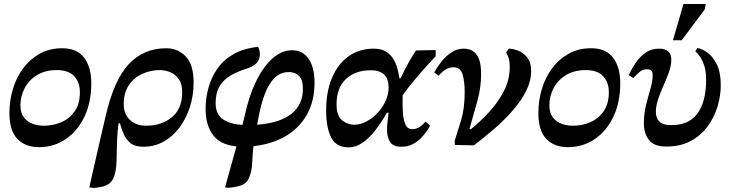

<svg xmlns="http://www.w3.org/2000/svg" viewBox="-20 -722 3653 959"><path d="M174 13Q106 13 66.5 -28.5Q27 -70 27 -157Q27 -218 44 -276Q61 -334 95 -380Q129 -426 178 -453.5Q227 -481 290 -481Q365 -481 400.5 -433.5Q436 -386 436 -306Q436 -211 402 -139.5Q368 -68 309 -27.5Q250 13 174 13ZM199 -94Q245 -94 286 -111.5Q327 -129 353 -166Q379 -203 379 -262Q379 -311 350.5 -341.5Q322 -372 264 -372Q206 -372 165 -347Q124 -322 103 -281.5Q82 -241 82 -196Q82 -158 99.5 -135.5Q117 -113 143.5 -103.5Q170 -94 199 -94Z M448 217 426 214Q448 114 469 24.5Q490 -65 506 -135Q548 -321 622.5 -401Q697 -481 811 -481Q867 -481 907 -441Q947 -401 947 -309Q947 -245 928.5 -187.5Q910 -130 876.5 -85Q843 -40 797 -14.5Q751 11 695 11Q654 11 631.5 -7.5Q609 -26 597.5 -53.5Q586 -81 579 -106H572Q566 -60 565 -24.5Q564 11 563 40Q563 75 561 103.5Q559 132 550 159Q541 184 524.5 195.5Q508 207 488 211Q468 215 448 217ZM709 -94Q787 -94 838.5 -136.5Q890 -179 890 -262Q890 -302 873.5 -326Q857 -350 831 -361Q805 -372 778 -372Q733 -372 691.5 -353.5Q650 -335 624 -297Q598 -259 598 -202Q598 -152 629 -123Q660 -94 709 -94Z M1121 216 1104 214 1161 9Q1081 2 1044 -47.5Q1007 -97 1007 -178Q1007 -230 1020.5 -281Q1034 -332 1064 -376.5Q1094 -421 1144.5 -450.5Q1195 -480 1269 -488Q1273 -480 1275.5 -470.5Q1278 -461 1278 -451Q1278 -428 1264.5 -410.5Q1251 -393 1220 -382Q1171 -367 1134.5 -346.5Q1098 -326 1077.5 -292.5Q1057 -259 1057 -208Q1057 -149 1095.5 -125Q1134 -101 1191 -98L1203 -147Q1223 -241 1258.5 -314.5Q1294 -388 1340.5 -429.5Q1387 -471 1439 -471Q1492 -471 1521.5 -428Q1551 -385 1551 -309Q1551 -218 1513.5 -150.5Q1476 -83 1407.5 -42.5Q1339 -2 1246 8Q1241 54 1239.5 93Q1238 132 1225 163Q1213 195 1182.5 204.5Q1152 214 1121 216ZM1264 -99Q1376 -107 1434.5 -152.5Q1493 -198 1493 -279Q1493 -324 1473.5 -343Q1454 -362 1424 -362Q1379 -362 1350 -331.5Q1321 -301 1303.5 -254.5Q1286 -208 1276 -159Z M1721 14Q1659 14 1634 -35.5Q1609 -85 1609 -171Q1609 -263 1638 -332.5Q1667 -402 1720.5 -440.5Q1774 -479 1847 -479Q1885 -479 1908.5 -464Q1932 -449 1945.5 -426Q1959 -403 1965.5 -377.5Q1972 -352 1975 -331H1981Q2000 -373 2022 -411.5Q2044 -450 2058 -470L2156 -472V-441Q2119 -402 2085 -363Q2051 -324 2026 -292.5Q2001 -261 1991 -245V-244Q1991 -241 1991 -233Q1990 -200 1992 -164Q1994 -128 2004 -102.5Q2014 -77 2039 -77Q2061 -77 2076.5 -88Q2092 -99 2106 -115L2128 -94Q2123 -84 2111.5 -67Q2100 -50 2082.5 -32Q2065 -14 2040.5 -1.5Q2016 11 1983 11Q1944 11 1928.5 -13Q1913 -37 1913 -74Q1913 -92 1915.5 -113Q1918 -134 1921 -159H1913Q1886 -112 1855.5 -72.5Q1825 -33 1791.5 -9.5Q1758 14 1721 14ZM1748 -99Q1781 -99 1812 -116Q1843 -133 1868 -160.5Q1893 -188 1907 -220.5Q1921 -253 1921 -285Q1921 -371 1832 -371Q1754 -371 1707.5 -327Q1661 -283 1661 -201Q1661 -144 1688.5 -121.5Q1716 -99 1748 -99Z M2347 4 2252 2 2251 -18Q2265 -62 2283 -121.5Q2301 -181 2301 -261Q2301 -315 2290.5 -350.5Q2280 -386 2246 -386Q2206 -386 2171 -344L2149 -360Q2164 -388 2185.5 -415Q2207 -442 2235 -460.5Q2263 -479 2297 -479Q2320 -479 2339.5 -468.5Q2359 -458 2371 -430.5Q2383 -403 2383 -351Q2383 -286 2364.5 -218Q2346 -150 2325 -78L2331 -76Q2375 -111 2420 -159Q2465 -207 2495.5 -264.5Q2526 -322 2526 -387Q2526 -417 2520 -433.5Q2514 -450 2508 -461L2522 -479Q2542 -479 2568 -469Q2594 -459 2613.5 -434.5Q2633 -410 2633 -368Q2633 -318 2608.5 -269Q2584 -220 2543 -172.5Q2502 -125 2451 -80.5Q2400 -36 2347 4Z M2816 13Q2748 13 2708.5 -28.5Q2669 -70 2669 -157Q2669 -218 2686 -276Q2703 -334 2737 -380Q2771 -426 2820 -453.5Q2869 -481 2932 -481Q3007 -481 3042.5 -433.5Q3078 -386 3078 -306Q3078 -211 3044 -139.5Q3010 -68 2951 -27.5Q2892 13 2816 13ZM2841 -94Q2887 -94 2928 -111.5Q2969 -129 2995 -166Q3021 -203 3021 -262Q3021 -311 2992.5 -341.5Q2964 -372 2906 -372Q2848 -372 2807 -347Q2766 -322 2745 -281.5Q2724 -241 2724 -196Q2724 -158 2741.5 -135.5Q2759 -113 2785.5 -103.5Q2812 -94 2841 -94Z M3309 10Q3245 10 3220.5 -24Q3196 -58 3196 -106Q3196 -154 3207 -198Q3218 -242 3229 -280Q3240 -318 3240 -346Q3240 -361 3233.5 -368.5Q3227 -376 3211 -376Q3189 -376 3173.5 -362Q3158 -348 3143 -332L3121 -347Q3134 -377 3154.5 -407.5Q3175 -438 3204 -458.5Q3233 -479 3272 -479Q3333 -479 3333 -424Q3333 -394 3321 -361Q3309 -328 3294 -294.5Q3279 -261 3267.5 -227.5Q3256 -194 3256 -163Q3256 -133 3273 -115Q3290 -97 3334 -97Q3385 -97 3419 -116Q3453 -135 3472 -167.5Q3491 -200 3499 -239.5Q3507 -279 3507 -321Q3507 -367 3497 -396Q3487 -425 3474.5 -441.5Q3462 -458 3453 -466L3463 -482Q3483 -480 3510.5 -461.5Q3538 -443 3559 -403Q3580 -363 3580 -295Q3580 -244 3564 -190.5Q3548 -137 3515 -91.5Q3482 -46 3430.5 -18Q3379 10 3309 10ZM3385 -521H3341L3394 -702H3505L3500 -675Z"/></svg>

Font: STIX Two Text SemiBold
Style: Italic
Weight: 600
Italic angle: -12°
Designer: Ross Mills, John Hudson & Paul Hanslow, Tiro Typeworks Ltd; with prior portions MicroPress Inc. and Coen Hoffman, Elsevi
Foundry: Tiro Typeworks Ltd
Version: Version 2.13 b171